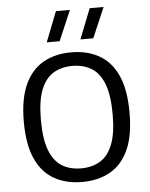

<svg xmlns="http://www.w3.org/2000/svg" viewBox="-56 -847 702 900"><g transform="rotate(-5 295.0 -397.0)"><path d="M295 7.5Q220 7.5 164 -23.5Q108 -54.5 77 -121.8Q46 -189 46 -297Q46 -405.5 77.2 -472.8Q108.5 -540 164.5 -571.2Q220.5 -602.5 295 -602.5Q370 -602.5 426 -571.2Q482 -540 512.8 -472.8Q543.5 -405.5 543.5 -297Q543.5 -189 512.8 -122Q482 -55 425.8 -23.8Q369.5 7.5 295 7.5ZM295 -56.5Q346.5 -56.5 384.5 -79.2Q422.5 -102 443.2 -154.2Q464 -206.5 464 -295.5Q464 -386.5 443.2 -439.8Q422.5 -493 384.5 -515.8Q346.5 -538.5 295 -538.5Q243.5 -538.5 205.8 -515.8Q168 -493 147.2 -440.8Q126.5 -388.5 126.5 -299.5Q126.5 -208.5 147.2 -155.2Q168 -102 205.8 -79.2Q243.5 -56.5 295 -56.5ZM344 -659 400 -801H465.5L404.5 -659ZM185.5 -659 241 -801H307L246 -659Z"/></g></svg>

Font: Encode Sans SC SemiCondensed
Style: Regular
Weight: 400
Width: 4
Designer: Multiple Designers
Foundry: Impallari Type
Version: Version 3.002